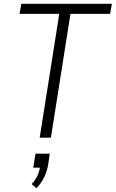

<svg xmlns="http://www.w3.org/2000/svg" viewBox="-20 -725 609 1011"><path d="M189 0 292 -652H83L92 -705H569L560 -652H351L248 0ZM172 266 146 244Q166 224 176.5 201.5Q187 179 192 149L200 158H155L167 84H242L234 140Q228 176 213 207.5Q198 239 172 266Z"/></svg>

Font: Nunito Sans 10pt Condensed Light
Style: Italic
Weight: 300
Width: 3
Italic angle: -9°
Designer: Vernon Adams
Foundry: Vernon Adams
Version: Version 3.101;gftools[0.9.27]